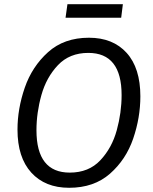

<svg xmlns="http://www.w3.org/2000/svg" viewBox="-20 -879 727 911"><path d="M646 -422Q646 -321 612 -221.5Q578 -122 502 -55Q426 12 308 12Q194 12 128.5 -60Q63 -132 63 -264Q63 -363 97.5 -463Q132 -563 208 -631.5Q284 -700 402 -700Q516 -700 581 -628Q646 -556 646 -422ZM153 -261Q153 -60 311 -60Q401 -60 456 -118.5Q511 -177 534 -261Q557 -345 557 -428Q557 -628 399 -628Q310 -628 255 -570Q200 -512 176.5 -428Q153 -344 153 -261ZM291 -795 300 -859H563L555 -795Z"/></svg>

Font: FiraGO Book
Style: Italic
Weight: 350
Italic angle: -8°
Designer: bBox Type GmbH
Foundry: bBox Type GmbH
Version: Version 1.001